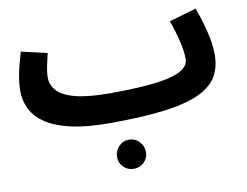

<svg xmlns="http://www.w3.org/2000/svg" viewBox="-76 -552 1176 914"><g transform="rotate(-10 512.0 -95.0)"><path d="M425 21 451 -119Q548 -119 620 -124.5Q692 -130 739.5 -141.5Q787 -153 810.5 -172Q834 -191 834 -218Q834 -254 822 -304.5Q810 -355 791 -407L922 -445Q935 -411 947 -370.5Q959 -330 966.5 -289.5Q974 -249 974 -214Q974 -152 947 -107.5Q920 -63 857.5 -34.5Q795 -6 689 7.5Q583 21 425 21ZM424 21Q316 21 241.5 4.5Q167 -12 120.5 -42.5Q74 -73 53 -114Q32 -155 32 -204Q32 -236 37.5 -268.5Q43 -301 51.5 -332Q60 -363 67 -388L192 -359Q188 -341 183 -320Q178 -299 175 -279.5Q172 -260 172 -244Q172 -207 198.5 -178.5Q225 -150 286 -134.5Q347 -119 450 -119L470 -11ZM501 255Q472 255 451.5 235Q431 215 431 186Q431 157 451.5 135.5Q472 114 501 114Q530 114 550.5 135.5Q571 157 571 186Q571 215 550.5 235Q530 255 501 255Z"/></g></svg>

Font: Farlight84_Sys_V01
Style: Bold
Weight: 700
Designer: Monotype Design Team, Nadine Chahine and Nizar Qandah
Foundry: Monotype Imaging Inc.
Version: Version 2.004;October 31, 2024;FontCreator 14.0.0.2814 64-bi